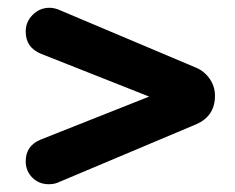

<svg xmlns="http://www.w3.org/2000/svg" viewBox="-20 -559 604 493"><path d="M105 -86Q80 -86 63 -103Q46 -120 46 -145Q46 -184 83 -200L363 -311L85 -421Q46 -437 46 -478Q46 -503 64 -521Q82 -539 107 -539Q119 -539 131 -534L484 -385Q505 -376 518.5 -356.5Q532 -337 532 -313Q532 -261 484 -240L128 -90Q119 -86 105 -86Z"/></svg>

Font: Jellee Roman
Style: Regular
Weight: 400
Designer: Alfredo Marco Pradil
Foundry: Alfredo Marco Pradil
Version: Version 1.016;PS 001.016;hotconv 1.0.88;makeotf.lib2.5.64775